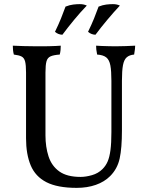

<svg xmlns="http://www.w3.org/2000/svg" viewBox="-20 -900 715 929"><path d="M570 -269Q570 -183 559 -133Q548 -83 513 -48Q485 -20 443.5 -5.5Q402 9 351 9Q258 9 204.5 -18.5Q151 -46 128.5 -100Q106 -154 106 -231V-549Q106 -585 101.5 -602.5Q97 -620 84.5 -626.5Q72 -633 47 -636Q44 -647 43 -658Q42 -669 42 -679Q62 -678 94.5 -677Q127 -676 158 -676Q173 -676 189 -676Q205 -676 220 -676.5Q235 -677 249 -677.5Q263 -678 274 -679Q274 -669 273 -658Q272 -647 269 -636Q240 -634 225 -627.5Q210 -621 205 -603.5Q200 -586 200 -549V-245Q200 -189 215 -143Q230 -97 267 -70.5Q304 -44 370 -44Q395 -44 425 -52.5Q455 -61 476 -82Q492 -98 501 -119Q510 -140 514.5 -174Q519 -208 519 -261V-509Q519 -557 514 -583.5Q509 -610 494.5 -622Q480 -634 450 -636Q447 -651 446 -660Q445 -669 445 -679Q457 -678 473 -677.5Q489 -677 506.5 -676.5Q524 -676 539 -676Q562 -676 588.5 -677Q615 -678 634 -679Q634 -672 633 -662.5Q632 -653 629 -636Q606 -634 593 -622.5Q580 -611 575 -584.5Q570 -558 570 -509ZM442 -732Q433 -732 423.5 -735.5Q414 -739 406 -746Q423 -781 435 -810.5Q447 -840 457 -868Q477 -876 494.5 -878Q512 -880 526 -880Q537 -880 545.5 -878Q554 -876 560 -873Q531 -842 499.5 -804.5Q468 -767 442 -732ZM282 -732Q273 -732 263.5 -735.5Q254 -739 246 -746Q263 -781 275 -810.5Q287 -840 297 -868Q317 -876 334.5 -878Q352 -880 366 -880Q377 -880 385.5 -878Q394 -876 400 -873Q370 -842 339 -804.5Q308 -767 282 -732Z"/></svg>

Font: Vollkorn
Style: Regular
Weight: 400
Designer: Friedrich Althausen
Foundry: Friedrich Althausen
Version: Version 5.001